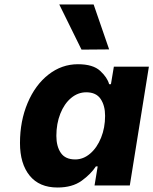

<svg xmlns="http://www.w3.org/2000/svg" viewBox="-20 -826 683 855"><path d="M69 -189Q69 -287 103 -367.5Q137 -448 196 -494Q255 -540 327 -540Q394 -540 426 -510.5Q458 -481 466 -451H474L487 -529H643L558 0H401L415 -85H407Q385 -51 343.5 -21Q302 9 236 9Q155 9 112 -44Q69 -97 69 -189ZM448 -310Q448 -356 428 -385.5Q408 -415 364 -415Q327 -415 296.5 -389.5Q266 -364 248.5 -319.5Q231 -275 231 -221Q231 -174 251 -145Q271 -116 315 -116Q351 -116 381.5 -142Q412 -168 430 -212.5Q448 -257 448 -310ZM244 -806H397L466 -606L343 -605Z"/></svg>

Font: Be Vietnam ExtraBold
Style: Italic
Weight: 800
Italic angle: -9.778°
Designer: Gabriel Lam
Foundry: TypeRant
Version: Version 3.000